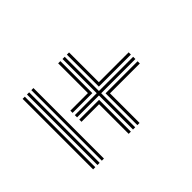

<svg xmlns="http://www.w3.org/2000/svg" viewBox="-84 -678 593 593"><g transform="rotate(45 212.5 -381.5)"><path d="M208 -293.5V-389.2H58.5V-398.8H208V-548.2H217.8V-398.8H366.5V-389.2H217.8V-293.5ZM188.5 -293.5V-370.2H58.5V-379.8H198.2V-293.5ZM58.5 -408.2V-417.8H188.5V-548.2H198.2V-408.2ZM227.5 -293.5V-379.8H366.5V-370.2H237.2V-293.5ZM227.5 -408.2V-548.2H237.2V-417.8H366.5V-408.2ZM58.5 -253V-262.2H366.5V-253ZM58.5 -234V-243.5H366.5V-234ZM58.5 -215V-224.5H366.5V-215Z"/></g></svg>

Font: Big Shoulders Inline Text Thin ExtraLight
Style: Regular
Weight: 250
Version: Version 2.002